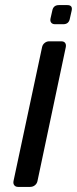

<svg xmlns="http://www.w3.org/2000/svg" viewBox="-20 -733 302 753"><path d="M33 -23 145 -548Q147 -558 155 -564.5Q163 -571 173 -571H220Q231 -571 235.5 -564.5Q240 -558 238 -548L127 -23Q125 -13 117 -6.5Q109 0 98 0H51Q41 0 36 -6.5Q31 -13 33 -23ZM178 -660 185 -691Q189 -713 211 -713H244Q266 -713 261 -691L254 -660Q250 -638 228 -638H196Q186 -638 181 -644Q176 -650 178 -660Z"/></svg>

Font: SVN-Rubik
Style: Italic
Weight: 400
Italic angle: -12°
Designer: Hubert and Fischer
Foundry: Hubert & Fischer
Version: Version 2.101; ttfautohint (v1.8.3)